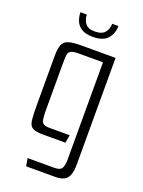

<svg xmlns="http://www.w3.org/2000/svg" viewBox="-149 -689 695 932"><g transform="rotate(20 198.0 -223.5)"><path d="M108 173 101 133H240Q269 133 277.5 118.5Q286 104 286 72V-429H159Q131 -429 119.5 -422Q108 -415 106.5 -398.5Q105 -382 105 -353V-115Q105 -84 108 -68Q111 -52 121 -46.5Q131 -41 152 -41H255L248 0H128Q93 0 77 -10Q61 -20 58 -47.5Q55 -75 55 -127V-377Q55 -416 63 -436Q71 -456 94 -463Q117 -470 162 -470H336V84Q336 130 319 151.5Q302 173 257 173ZM196 -528Q158 -528 137 -542Q116 -556 108 -577.5Q100 -599 100 -620H133Q133 -595 147 -575.5Q161 -556 196 -556Q234 -556 249 -575Q264 -594 264 -620H296Q296 -582 273 -555Q250 -528 196 -528Z"/></g></svg>

Font: Smooch Sans Thin
Style: Regular
Weight: 400
Version: Version 1.010